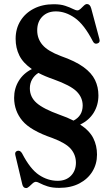

<svg xmlns="http://www.w3.org/2000/svg" viewBox="-20 -732 554 952"><path d="M158.5 169.5Q150.5 169.5 141.8 177.2Q133 185 124.8 192.8Q116.5 200.5 109.5 200.5Q95 200.5 90.5 182L56 37Q52 20.5 66 16Q80 12 89.5 28.5Q129.5 106 173.2 135.2Q217 164.5 266 164.5Q307 164.5 331.5 139.8Q356 115 356.5 75.5Q356.5 36.5 331.8 7Q307 -22.5 239 -48Q132 -84.5 91.2 -133Q50.5 -181.5 50 -246.5Q50 -293.5 73 -331Q96 -368.5 138 -389.5Q94 -420 75.8 -457.2Q57.5 -494.5 57.5 -539.5Q57.5 -590 81.5 -628.8Q105.5 -667.5 148 -689.2Q190.5 -711 246.5 -711Q280.5 -711 303.5 -703.2Q326.5 -695.5 341 -688Q355.5 -680.5 364 -680.5Q371.5 -680.5 379.5 -688.2Q387.5 -696 395.8 -704Q404 -712 411.5 -712Q426.5 -712 432.5 -689.5L472.5 -540Q478.5 -520.5 461.5 -516Q448 -512 440 -528Q397 -611 351 -643.2Q305 -675.5 257 -675.5Q215.5 -675.5 190 -649.8Q164.5 -624 164.5 -581.5Q164.5 -540 190.8 -509.2Q217 -478.5 282 -454Q353.5 -429 394 -399.5Q434.5 -370 451.2 -335.2Q468 -300.5 468 -259Q468 -211 444.5 -173Q421 -135 377.5 -114.5Q424 -84 442.5 -47Q461 -10 461 34.5Q461 81 438.2 118.2Q415.5 155.5 373.5 177.5Q331.5 199.5 273.5 199.5Q239 199.5 216 192Q193 184.5 179 177Q165 169.5 158.5 169.5ZM275.5 -163Q314.5 -149.5 344.5 -134Q389.5 -157 390 -208.5Q390 -248.5 360 -278.5Q330 -308.5 245 -339Q202.5 -353.5 170.5 -370.5Q151 -358.5 139.5 -338.8Q128 -319 128 -294Q128 -251 161.5 -221.5Q195 -192 275.5 -163Z"/></svg>

Font: Fraunces 144pt S050 SemiBold
Style: Regular
Weight: 600
Version: Version 1.000; ttfautohint (v1.8.3)